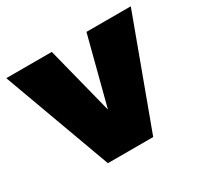

<svg xmlns="http://www.w3.org/2000/svg" viewBox="-132 -696 875 844"><g transform="rotate(-30 306.0 -273.5)"><path d="M-10 -547H221L308 -204L397 -547H622L420 0H190Z"/></g></svg>

Font: MontserratBlack
Style: Regular
Weight: 900
Designer: Julieta Ulanovsky
Foundry: Julieta Ulanovsky
Version: Version 4.000